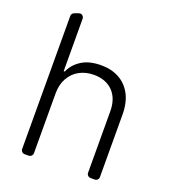

<svg xmlns="http://www.w3.org/2000/svg" viewBox="-138 -863 860 967"><g transform="rotate(20 291.5 -380.0)"><path d="M84.2 -20.2 82.7 -732.2Q82.7 -739 86.5 -744.3Q90.2 -749.6 96.2 -751.8L118.3 -759.9Q123.2 -761.4 125.4 -761.4Q133.9 -761.4 139.9 -755.3Q146 -749.3 146 -740.8L146.7 -459.9H152.3Q170.8 -502.1 211.6 -527.3Q251.4 -552.6 316.1 -552.6Q370.4 -552.6 410.9 -530.2Q452.4 -508.2 476.6 -463.1Q500 -419 500 -353.7L500.7 -21Q500.7 -12.4 494.7 -6.4Q488.6 -0.4 480.1 -0.4H458.1Q449.6 -0.4 443.4 -6.4Q437.1 -12.4 437.1 -21L436.4 -349.8Q436.4 -417.6 399.1 -456.3Q361.2 -494.7 297.6 -494.7Q253.6 -494.7 219.8 -476.2Q186.8 -458.5 166.5 -423.3Q146.7 -388.5 146.7 -340.9L147.4 -20.6Q147.4 -12.1 141.3 -6Q135.3 0 126.8 0.4H105.1Q96.2 0.4 90.2 -5.7Q84.2 -11.7 84.2 -20.2Z"/></g></svg>

Font: DeltaSans Light
Style: Regular
Weight: 300
Designer: Rasmus Andersson
Foundry: rsms
Version: Version 3.012